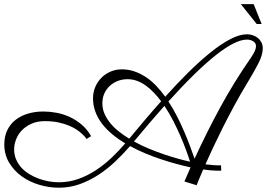

<svg xmlns="http://www.w3.org/2000/svg" viewBox="-40 -857 1270 914"><path d="M1136.2 -693.8Q1150.4 -693.8 1163.8 -689.2Q1177.2 -684.6 1187.7 -676Q1198.2 -667.5 1204.6 -655Q1210.9 -642.6 1210.9 -627Q1210.9 -596.7 1191.4 -558.1Q1171.9 -519.5 1140.6 -467.8Q1106.9 -412.6 1077.1 -357.7Q1047.4 -302.7 1021.7 -251.7Q996.1 -200.7 974.9 -155.5Q953.6 -110.4 938 -74.7Q957.5 -72.3 977.1 -70.8Q996.6 -69.3 1012.2 -69.8L1013.2 -44.4Q1009.8 -44.4 987.5 -44.7Q965.3 -44.9 927.2 -50.3Q912.1 -15.1 904.1 4.4Q896 23.9 896 24.9L837.9 6.8L867.2 -60.1Q834.5 -67.4 798.3 -77.1Q762.2 -86.9 724.9 -99.4Q687.5 -111.8 650.4 -127.4Q613.3 -143.1 579.1 -161.6Q547.4 -125 510.3 -89.6Q473.1 -54.2 430.7 -26.1Q388.2 2 340.6 19.3Q293 36.6 240.2 36.6Q193.4 36.6 146.7 22.7Q100.1 8.8 63.2 -17.8Q26.4 -44.4 3.4 -82.8Q-19.5 -121.1 -19.5 -169.9Q-19.5 -208.5 -5.1 -237.8Q9.3 -267.1 34.4 -286.6Q59.6 -306.2 93.5 -316.2Q127.4 -326.2 166.5 -326.2Q196.3 -326.2 228.3 -320.3Q260.3 -314.5 290.5 -300.8Q320.8 -287.1 347.7 -264.6Q374.5 -242.2 393.6 -209L372.1 -195.3Q371.6 -196.3 366.5 -202.9Q361.3 -209.5 351.3 -219Q341.3 -228.5 325.7 -239.3Q310.1 -250 288.3 -259Q266.6 -268.1 238 -274.2Q209.5 -280.3 173.3 -280.3Q136.7 -280.3 109.4 -267.8Q82 -255.4 63.7 -236.1Q45.4 -216.8 36.4 -192.9Q27.3 -168.9 27.3 -146.5Q27.3 -120.1 36.6 -98.4Q45.9 -76.7 61.8 -59.1Q77.6 -41.5 98.9 -28.6Q120.1 -15.6 143.8 -6.8Q167.5 2 192.1 6.3Q216.8 10.7 240.2 10.7Q288.6 10.7 333 -5.1Q377.4 -21 417 -47.1Q456.5 -73.2 491.5 -106.4Q526.4 -139.6 556.2 -174.3Q522.9 -194.3 494.9 -217.5Q466.8 -240.7 446.3 -267.3Q425.8 -293.9 414.3 -324.5Q402.8 -355 402.8 -389.2Q402.8 -417.5 413.3 -442.4Q423.8 -467.3 442.1 -486.1Q460.4 -504.9 485.6 -515.9Q510.7 -526.9 539.6 -526.9Q571.8 -526.9 600.6 -516.8Q629.4 -506.8 655.3 -489.5Q681.2 -472.2 703.9 -448.2Q726.6 -424.3 746.6 -396.5Q801.3 -457.5 855.7 -511.5Q910.2 -565.4 960.4 -606Q1010.7 -646.5 1055.4 -670.2Q1100.1 -693.8 1136.2 -693.8ZM761.7 -374Q784.7 -338.9 803.7 -301.3Q822.8 -263.7 838.1 -227.5Q853.5 -191.4 865.5 -158.9Q877.4 -126.5 886.2 -101.6Q943.4 -226.1 1008.3 -345.7Q1073.2 -465.3 1154.3 -582Q1167.5 -601.6 1173.1 -614.5Q1178.7 -627.4 1178.7 -636.7Q1178.7 -652.3 1165.5 -660.4Q1152.3 -668.5 1135.3 -668.5Q1081.1 -668.5 987.5 -594.5Q894 -520.5 761.7 -374ZM447.3 -365.7Q447.3 -339.8 457 -316.7Q466.8 -293.5 483.9 -272.2Q501 -251 524.4 -232.2Q547.9 -213.4 575.2 -196.8Q611.8 -241.2 649.9 -286.1Q688 -331.1 727.1 -375Q710 -397.5 691.7 -416.7Q673.3 -436 653.3 -450.2Q633.3 -464.4 611.8 -472.2Q590.3 -480 567.4 -480Q541.5 -480 519.5 -471.2Q497.6 -462.4 481.4 -447Q465.3 -431.6 456.3 -410.9Q447.3 -390.1 447.3 -365.7ZM864.7 -87.4Q857.9 -109.4 846.4 -140.6Q835 -171.9 819.6 -207.8Q804.2 -243.7 784.9 -281.2Q765.6 -318.8 742.7 -353Q709 -314.9 672.9 -272.9Q636.7 -231 597.7 -183.6Q631.8 -164.6 669.2 -149.2Q706.5 -133.8 741.9 -121.8Q777.3 -109.9 809.3 -101.1Q841.3 -92.3 864.7 -87.4ZM1182.1 -742.7 1106.4 -837.4H1167.5L1205.6 -742.7Z"/></svg>

Font: Parisienne
Style: Regular
Weight: 400
Designer: Astigmatic (AOETI)
Foundry: Astigmatic (AOETI)
Version: Version 1.000